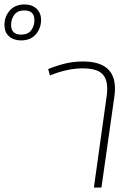

<svg xmlns="http://www.w3.org/2000/svg" viewBox="-154 -845 624 865"><path d="M364 -446Q364 -429 361 -408L303 0H269L326 -408Q329 -428 329 -445Q329 -493 303.5 -515Q278 -537 218 -537Q149 -537 71 -505L63 -534Q103 -550 140.5 -559Q178 -568 220 -568Q364 -568 364 -446ZM-134 -733Q-134 -770 -110 -797.5Q-86 -825 -43 -825Q-10 -825 10.5 -806Q31 -787 31 -755Q31 -718 7.5 -690.5Q-16 -663 -59 -663Q-93 -663 -113.5 -681.5Q-134 -700 -134 -733ZM1 -754Q1 -798 -44 -798Q-75 -798 -89.5 -778.5Q-104 -759 -104 -733Q-104 -689 -59 -689Q-28 -689 -13.5 -708.5Q1 -728 1 -754Z"/></svg>

Font: FiraGO UltraLight
Style: Italic
Weight: 200
Italic angle: -8°
Designer: bBox Type GmbH
Foundry: bBox Type GmbH
Version: Version 1.001